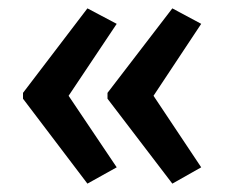

<svg xmlns="http://www.w3.org/2000/svg" viewBox="-20 -496 537 459"><path d="M35 -274V-260L189 -57L259 -96L144 -267L259 -439L189 -476ZM237 -274V-260L392 -57L461 -96L347 -267L461 -439L392 -476Z"/></svg>

Font: Noto Sans Tamil Condensed Medium
Style: Regular
Weight: 500
Width: 3
Designer: Jelle Bosma - Monotype Design Team
Foundry: Monotype Imaging Inc.
Version: Version 2.004